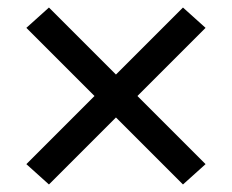

<svg xmlns="http://www.w3.org/2000/svg" viewBox="-20 -595 616 510"><path d="M110 -105 288 -283 466 -105 526 -159 345 -340 526 -521 466 -575 288 -397 110 -575 50 -521 231 -340 50 -159Z"/></svg>

Font: Iosevka Sparkle
Style: Regular
Weight: 400
Designer: Belleve Invis
Foundry: Belleve Invis
Version: Version 4.5.0; ttfautohint (v1.8.3)